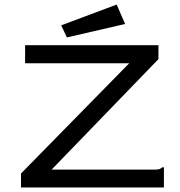

<svg xmlns="http://www.w3.org/2000/svg" viewBox="-20 -821 790 841"><path d="M72 -61 546 -544H90V-623H674V-562L206 -78H653Q670 -78 677 -80Q684 -82 690 -88H698V0H72ZM273 -657 248 -710 491 -801 528 -716Z"/></svg>

Font: Inconsolata ExtraExpanded Medium
Style: Regular
Weight: 500
Width: 8
Monospace: yes
Designer: Raph Levien, Cyreal, Brenton Simpson
Foundry: Raph Levien, Cyreal, Google
Version: Version 3.001; ttfautohint (v1.8.2.53-6de2)